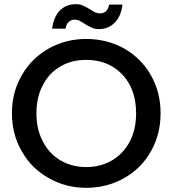

<svg xmlns="http://www.w3.org/2000/svg" viewBox="-20 -890 824 917"><path d="M392 7C392 7 392 7 392 7C457 7 517 -8 572 -39C626 -69 669 -111 700 -166C731 -220 747 -281 747 -349C747 -349 747 -349 747 -349C747 -417 731 -478 700 -532C669 -586 626 -628 572 -659C517 -689 457 -704 392 -704C392 -704 392 -704 392 -704C327 -704 268 -689 214 -659C159 -628 116 -586 85 -532C53 -478 37 -417 37 -349C37 -349 37 -349 37 -349C37 -281 53 -220 85 -166C116 -111 159 -69 214 -39C268 -8 327 7 392 7ZM392 -92C392 -92 392 -92 392 -92C346 -92 305 -103 269 -124C233 -145 205 -175 185 -214C164 -253 154 -298 154 -349C154 -349 154 -349 154 -349C154 -400 164 -445 185 -484C205 -523 233 -552 269 -573C305 -594 346 -604 392 -604C392 -604 392 -604 392 -604C438 -604 479 -594 515 -573C551 -552 579 -523 600 -484C620 -445 630 -400 630 -349C630 -349 630 -349 630 -349C630 -298 620 -253 600 -214C579 -175 551 -145 515 -124C479 -103 438 -92 392 -92ZM229 -753C229 -753 293 -753 293 -753C293 -753 293 -753 293 -753C295 -767 300 -778 308 -785C315 -792 325 -796 336 -796C336 -796 336 -796 336 -796C344 -796 351 -795 358 -792C364 -789 373 -783 385 -776C385 -776 385 -776 385 -776C397 -768 408 -762 418 -758C428 -753 439 -751 452 -751C452 -751 452 -751 452 -751C482 -751 507 -761 527 -781C547 -800 560 -829 565 -868C565 -868 501 -868 501 -868C501 -868 501 -868 501 -868C499 -854 494 -844 487 -837C479 -830 469 -826 458 -826C458 -826 458 -826 458 -826C449 -826 442 -828 435 -831C428 -834 419 -839 409 -846C409 -846 409 -846 409 -846C396 -854 384 -860 375 -864C366 -868 355 -870 342 -870C342 -870 342 -870 342 -870C312 -870 287 -860 267 -841C247 -821 234 -792 229 -753Z"/></svg>

Font: Girnar Poppins
Style: Medium
Weight: 500
Designer: Ninad Kale (Devanagari), Jonny Pinhorn (Latin)
Foundry: Indian Type Foundry
Version: ""